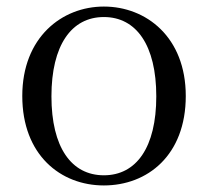

<svg xmlns="http://www.w3.org/2000/svg" viewBox="-20 -551 636 586"><path d="M297 15C430 15 547 -77 547 -258C547 -438 426 -531 297 -531C169 -531 48 -437 48 -258C48 -78 165 15 297 15ZM297 -16C198 -16 137 -101 137 -257C137 -413 198 -499 297 -499C396 -499 457 -413 457 -257C457 -101 396 -16 297 -16Z"/></svg>

Font: Noto Serif CJK TC
Style: Regular
Weight: 400
Designer: Ryoko NISHIZUKA 西塚涼子 (kana & ideographs); Frank Grießhammer (Latin, Greek & Cyrillic); Wenlong ZHANG 张文龙 (bopomofo); San
Foundry: Adobe
Version: Version 2.001;hotconv 1.1.0;makeotfexe 2.6.0